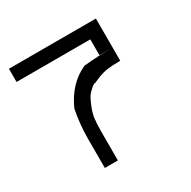

<svg xmlns="http://www.w3.org/2000/svg" viewBox="-151 -812 949 956"><g transform="rotate(-30 324.0 -333.5)"><path d="M295.8 -333.3Q293.3 -327.5 286.2 -311.2Q279.2 -295 277.1 -289.6Q275 -284.2 270.8 -269.2Q266.7 -254.2 265 -242.5Q263.3 -230.8 262.1 -210.8Q260.8 -190.8 260.8 -166.7V0H185.8V-166.7Q185.8 -251.7 202.5 -333.3Q254.2 -447.5 352.5 -491.7Q434.2 -500 519.2 -500H443.3V-590.8H19.2V-666.7H519.2V-424.2Q495 -424.2 475 -422.9Q455 -421.7 443.3 -420Q431.7 -418.3 416.7 -414.2Q401.7 -410 396.2 -407.9Q390.8 -405.8 374.6 -398.8Q358.3 -391.7 352.5 -389.2V-391.7Q336.7 -383.3 319.2 -365.4Q301.7 -347.5 296.7 -333.3Z"/></g></svg>

Font: 0xA000
Style: Regular
Weight: 400
Version: Version 0.1